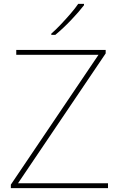

<svg xmlns="http://www.w3.org/2000/svg" viewBox="-20 -972 618 992"><path d="M538 0H36V-18L489 -689H64V-714H526V-696L73 -25H538ZM414 -945Q388 -911 347 -868Q306 -825 266 -792H245V-798Q268 -818 294.5 -846Q321 -874 345.5 -902.5Q370 -931 384 -952H414Z"/></svg>

Font: Noto Sans Lao Looped Thin
Style: Regular
Weight: 100
Designer: Mark Frömberg, Ben Mitchell
Foundry: The Fontpad Ltd
Version: Version 1.002; ttfautohint (v1.8.4.7-5d5b)